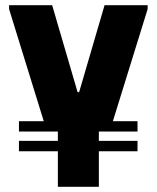

<svg xmlns="http://www.w3.org/2000/svg" viewBox="-20 -720 604 740"><path d="M203 -289H361V0H203ZM15 -700H181L279 -365H285L383 -700H549V-685L403 -214L161 -213L15 -685ZM53 -253H510V-213H53ZM53 -177H510V-137H53Z"/></svg>

Font: Phudu
Style: Bold
Weight: 700
Version: Version 1.005;gftools[0.9.23]